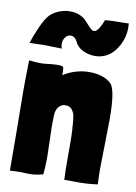

<svg xmlns="http://www.w3.org/2000/svg" viewBox="-86 -815 623 881"><g transform="rotate(10 225.0 -375.0)"><path d="M10 -584Q20 -616 38.5 -658.5Q57 -701 76 -722Q93 -739 118 -749Q143 -759 169 -759Q204 -759 230 -742Q239 -736 246.5 -727.5Q254 -719 256 -717Q271 -700 280 -693Q285 -689 291 -689Q303 -689 314.5 -708Q326 -727 333 -747Q360 -750 419 -750L443 -751Q444 -744 444 -731Q444 -679 415 -634Q386 -589 338 -579Q324 -577 316 -577Q284 -577 257.5 -590.5Q231 -604 220 -630Q209 -650 191 -650Q177 -650 166.5 -637Q156 -624 156 -606Q156 -593 161 -584Q95 -586 76 -586ZM185 -465Q209 -481 240.5 -490.5Q272 -500 303 -500Q369 -500 405 -468Q433 -443 433 -303Q433 -262 431 -178Q429 -106 429 -75Q429 -41 431 1Q376 9 323 7H276Q274 -23 274 -109V-159Q274 -208 272 -230L271 -236V-243Q269 -271 266.5 -287Q264 -303 253.5 -317Q243 -331 221 -331Q205 -331 192 -317Q179 -303 178 -275Q177 -260 177 -229Q177 -204 179 -156Q181 -106 181 -81Q181 -36 177 -1Q150 6 133.5 7.5Q117 9 97 8Q88 7 68 7Q45 7 23 9Q23 -111 22 -169Q20 -299 20 -366Q20 -415 22 -505Q54 -501 72 -501Q89 -501 105 -503L122 -505Q144 -507 156 -507Q180 -507 182 -500Q184 -488 184 -465V-464Q185 -464 184.5 -464.5Q184 -465 185 -465Z"/></g></svg>

Font: Londrina Solid Black
Style: Regular
Weight: 900
Designer: Marcelo Magalhaes
Foundry: Marcelo Magalhães
Version: Version 1.002